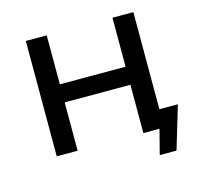

<svg xmlns="http://www.w3.org/2000/svg" viewBox="-96 -634 893 852"><g transform="rotate(-15 351.0 -208.5)"><path d="M536 113 565 0H491V-222H189V0H93V-530H189V-305H491V-530H587V-84H672L613 113Z"/></g></svg>

Font: Montserrat Medium
Style: Regular
Weight: 500
Designer: Julieta Ulanovsky
Foundry: Julieta Ulanovsky
Version: Version 9.000; ttfautohint (v1.8.4.7-5d5b)